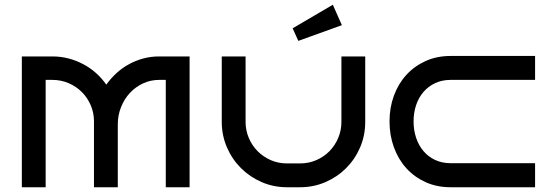

<svg xmlns="http://www.w3.org/2000/svg" viewBox="-20 -787 2308 807"><path d="M475.1 0H375V-276.9Q375 -313 361.3 -344.7Q347.7 -376.5 324 -400.1Q300.3 -423.8 268.3 -437.5Q236.3 -451.2 200.2 -451.2H171.9V0H71.8V-549.8H200.2Q235.4 -549.8 268.1 -541.3Q300.8 -532.7 329.8 -517.3Q358.9 -502 383.5 -480Q408.2 -458 426.8 -431.2Q445.8 -458 470 -480Q494.1 -502 522.5 -517.3Q550.8 -532.7 582.5 -541.3Q614.3 -549.8 648.9 -549.8H776.9V0H676.8V-451.2H648.9Q612.8 -451.2 581.3 -436.5Q549.8 -421.9 526.1 -396.5Q502.4 -371.1 488.8 -336.9Q475.1 -302.7 475.1 -264.2Z M1515.1 -549.8V-274.9Q1515.1 -217.8 1493.7 -167.7Q1472.2 -117.7 1434.8 -80.3Q1397.5 -43 1347.7 -21.5Q1297.9 0 1241.2 0H1186Q1129.4 0 1079.6 -21.7Q1029.8 -43.5 992.4 -80.8Q955.1 -118.2 933.6 -168.2Q912.1 -218.3 912.1 -274.9V-549.8H1012.2V-274.9Q1012.2 -238.8 1025.9 -206.8Q1039.6 -174.8 1063.2 -151.1Q1086.9 -127.4 1118.4 -113.8Q1149.9 -100.1 1186 -100.1H1241.2Q1277.3 -100.1 1309.1 -113.8Q1340.8 -127.4 1364.3 -151.1Q1387.7 -174.8 1401.4 -206.8Q1415 -238.8 1415 -274.9V-549.8ZM1417 -681.2 1233.9 -615.2 1210 -668 1378.9 -767.1Z M2229 0H1874Q1815.9 0 1768.6 -21.5Q1721.2 -43 1687.5 -80.3Q1653.8 -117.7 1635.5 -168.2Q1617.2 -218.8 1617.2 -276.9Q1617.2 -334.5 1635.5 -384.5Q1653.8 -434.6 1687.5 -471.7Q1721.2 -508.8 1768.6 -530.3Q1815.9 -551.8 1874 -551.8H2229V-451.2H1874Q1837.9 -451.2 1808.8 -437.5Q1779.8 -423.8 1759.8 -400.4Q1739.7 -377 1729 -345.2Q1718.3 -313.5 1718.3 -276.9Q1718.3 -239.7 1729 -207.8Q1739.7 -175.8 1759.8 -152.1Q1779.8 -128.4 1808.8 -114.7Q1837.9 -101.1 1874 -101.1H2229Z"/></svg>

Font: Bruno Ace SC
Style: Regular
Weight: 400
Designer: Astigmatic (AOETI)
Foundry: Astigmatic (AOETI)
Version: Version 1.000